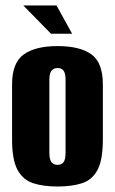

<svg xmlns="http://www.w3.org/2000/svg" viewBox="-20 -672 419 700"><path d="M190 8Q138 8 101 -4Q64 -16 44 -52.5Q24 -89 24 -163V-364Q24 -443 66.5 -473.5Q109 -504 190 -504Q271 -504 313 -474Q355 -444 355 -364V-164Q355 -89 335.5 -52.5Q316 -16 279 -4Q242 8 190 8ZM190 -71Q204 -71 211.5 -80.5Q219 -90 219 -115V-381Q219 -404 212 -414Q205 -424 190 -424Q176 -424 168 -414.5Q160 -405 160 -381V-115Q160 -90 168 -80.5Q176 -71 190 -71ZM166 -549 65 -652H186L243 -549Z"/></svg>

Font: Alumni Sans Thin ExtraBold
Style: Regular
Weight: 800
Version: Version 1.018